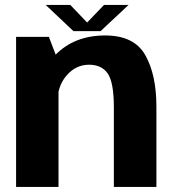

<svg xmlns="http://www.w3.org/2000/svg" viewBox="-20 -738 693 758"><path d="M43.5 0H211V-493L173 -592.5H43.5ZM429.5 0H597.5V-316.5Q597.5 -443 553.5 -520.5Q509.5 -598 395 -598Q274.5 -598 199.2 -521.8Q124 -445.5 124 -367L206 -329.5Q206 -397.5 242.8 -440Q279.5 -482.5 331.5 -482.5Q381.5 -482.5 405.5 -447.5Q429.5 -412.5 429.5 -314ZM270 -615H377L487.5 -718.5H390.5L324 -649L257.5 -718.5H160.5Z"/></svg>

Font: Anybody Thin
Style: Bold
Weight: 700
Version: Version 1.113;gftools[0.9.25]